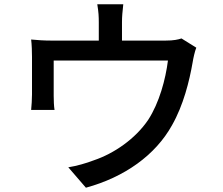

<svg xmlns="http://www.w3.org/2000/svg" viewBox="-20 -828 1040 894"><path d="M894 -606 825 -649C810 -644 790 -639 750 -639H548V-725C548 -750 550 -772 554 -808H433C439 -772 440 -750 440 -725V-639H222C185 -639 156 -641 125 -644C128 -621 129 -585 129 -563C129 -527 129 -421 129 -388C129 -366 127 -337 125 -316H234C231 -333 230 -362 230 -382C230 -412 230 -508 230 -546H762C751 -459 722 -350 670 -270C610 -181 510 -113 418 -82C382 -68 336 -55 298 -49L380 46C560 -3 704 -106 781 -245C834 -338 862 -451 877 -538C880 -557 887 -589 894 -606Z"/></svg>

Font: Noto Sans CJK TC Medium
Style: Regular
Weight: 500
Designer: Ryoko NISHIZUKA 西塚涼子 (kana, bopomofo & ideographs); Paul D. Hunt (Latin, Greek & Cyrillic); Sandoll Communications 산돌커뮤니
Foundry: Adobe
Version: Version 2.004;hotconv 1.0.118;makeotfexe 2.5.65603